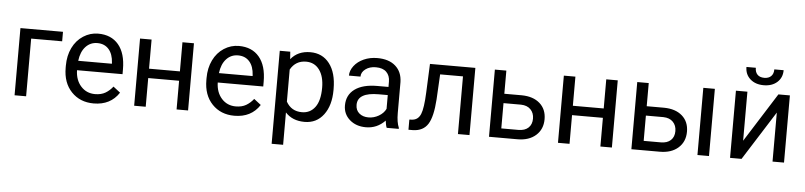

<svg xmlns="http://www.w3.org/2000/svg" viewBox="-50 -1011 6302 1504"><g transform="rotate(5 3101.0 -259.0)"><path d="M409.7 -453.6V-528.3H75.2V0H166V-453.6Z M697.3 9.8C785.8 9.8 852.2 -24.3 896.5 -92.3L841.3 -135.3C824.7 -113.8 805.3 -96.5 783.2 -83.5C761.1 -70.5 734 -64 702.1 -64C657.2 -64 620.2 -80 591.1 -112.1C561.9 -144.1 546.7 -186.2 545.4 -238.3H903.3V-275.9C903.3 -360.2 884.3 -425 846.2 -470.2C808.1 -515.5 754.7 -538.1 686 -538.1C644 -538.1 605.1 -526.4 569.1 -503.2C533.1 -479.9 505.1 -447.7 485.1 -406.5C465.1 -365.3 455.1 -318.5 455.1 -266.1V-249.5C455.1 -170.7 477.5 -107.8 522.5 -60.8C567.4 -13.8 625.7 9.8 697.3 9.8ZM686 -463.9C723.8 -463.9 753.7 -451.3 775.9 -426C798 -400.8 810.4 -365.2 813 -319.3V-312.5H548.3C554.2 -360.4 569.5 -397.5 594.2 -424.1C619 -450.6 649.6 -463.9 686 -463.9Z M1439.5 0V-528.3H1349.1V-299.3H1106.4V-528.3H1015.6V0H1106.4V-225.6H1349.1V0Z M1803.7 9.8C1892.3 9.8 1958.7 -24.3 2002.9 -92.3L1947.8 -135.3C1931.2 -113.8 1911.8 -96.5 1889.6 -83.5C1867.5 -70.5 1840.5 -64 1808.6 -64C1763.7 -64 1726.6 -80 1697.5 -112.1C1668.4 -144.1 1653.2 -186.2 1651.9 -238.3H2009.8V-275.9C2009.8 -360.2 1990.7 -425 1952.6 -470.2C1914.6 -515.5 1861.2 -538.1 1792.5 -538.1C1750.5 -538.1 1711.5 -526.4 1675.5 -503.2C1639.6 -479.9 1611.6 -447.7 1591.6 -406.5C1571.5 -365.3 1561.5 -318.5 1561.5 -266.1V-249.5C1561.5 -170.7 1584 -107.8 1628.9 -60.8C1673.8 -13.8 1732.1 9.8 1803.7 9.8ZM1792.5 -463.9C1830.2 -463.9 1860.2 -451.3 1882.3 -426C1904.5 -400.8 1916.8 -365.2 1919.4 -319.3V-312.5H1654.8C1660.6 -360.4 1675.9 -397.5 1700.7 -424.1C1725.4 -450.6 1756 -463.9 1792.5 -463.9Z M2560.5 -258.3V-266.6C2560.5 -351.9 2542.1 -418.5 2505.1 -466.3C2468.2 -514.2 2418 -538.1 2354.5 -538.1C2289.1 -538.1 2238 -515.3 2201.2 -469.7L2196.8 -528.3H2114.3V203.1H2204.6V-51.3C2241.4 -10.6 2291.8 9.8 2356 9.8C2418.8 9.8 2468.6 -14.8 2505.4 -64C2542.2 -113.1 2560.5 -177.9 2560.5 -258.3ZM2470.2 -268.6C2470.2 -200.8 2457.4 -149.8 2431.9 -115.5C2406.3 -81.1 2371.9 -64 2328.6 -64C2272.9 -64 2231.6 -88.1 2204.6 -136.2V-388.7C2231.9 -437.2 2272.9 -461.4 2327.6 -461.4C2371.9 -461.4 2406.7 -444.2 2432.1 -409.7C2457.5 -375.2 2470.2 -328.1 2470.2 -268.6Z M3001.5 0H3096.2V-7.8C3083.8 -36.5 3077.6 -75 3077.6 -123.5V-366.7C3076.3 -420.1 3058.4 -462 3023.9 -492.4C2989.4 -522.9 2941.7 -538.1 2880.9 -538.1C2842.4 -538.1 2807.2 -530.9 2775.1 -516.6C2743.1 -502.3 2717.7 -482.8 2699 -458.3C2680.3 -433.7 2670.9 -408.2 2670.9 -381.8H2761.7C2761.7 -404.9 2772.6 -424.6 2794.4 -440.9C2816.2 -457.2 2843.3 -465.3 2875.5 -465.3C2912.3 -465.3 2940.1 -456 2959 -437.3C2977.9 -418.5 2987.3 -393.4 2987.3 -361.8V-320.3H2899.4C2823.6 -320.3 2764.7 -305.1 2722.9 -274.7C2681.1 -244.2 2660.2 -201.5 2660.2 -146.5C2660.2 -101.2 2676.8 -63.9 2710.2 -34.4C2743.6 -5 2786.3 9.8 2838.4 9.8C2896.6 9.8 2946.8 -12 2988.8 -55.7C2992 -29 2996.3 -10.4 3001.5 0ZM2851.6 -68.8C2821.9 -68.8 2797.7 -76.8 2778.8 -92.8C2759.9 -108.7 2750.5 -130.9 2750.5 -159.2C2750.5 -224 2805.8 -256.3 2916.5 -256.3H2987.3V-147.9C2975.9 -124.5 2957.5 -105.5 2932.1 -90.8C2906.7 -76.2 2879.9 -68.8 2851.6 -68.8Z M3652.3 -528.3H3295.4L3285.6 -302.2C3282.1 -219.6 3273.9 -162.9 3261.2 -132.3C3248.5 -101.7 3227.5 -84.8 3198.2 -81.5L3172.4 -79.6V0H3208.5C3261.9 -1.6 3300.9 -22 3325.4 -61C3350 -100.1 3365.2 -165 3371.1 -255.9L3381.8 -453.6H3561.5V0H3652.3Z M3896 -346.2V-528.3H3805.7V0H4029.3C4089.8 0 4138 -16 4173.8 -47.9C4209.6 -79.8 4227.5 -122.1 4227.5 -174.8C4227.5 -227.2 4210.1 -268.7 4175.3 -299.3C4140.5 -329.9 4093.1 -345.5 4033.2 -346.2ZM3896 -272.5H4033.7C4066.2 -271.8 4091.6 -262.1 4109.6 -243.4C4127.7 -224.7 4136.7 -200.7 4136.7 -171.4C4136.7 -141.1 4127.4 -117.3 4108.9 -99.9C4090.3 -82.4 4064.1 -73.7 4030.3 -73.7H3896Z M4772 0V-528.3H4681.6V-299.3H4439V-528.3H4348.1V0H4439V-225.6H4681.6V0Z M5015.6 -346.2V-528.3H4925.3V0H5148.9C5209.5 0 5257.6 -16 5293.5 -47.9C5329.3 -79.8 5347.2 -122.1 5347.2 -174.8C5347.2 -227.2 5329.8 -268.7 5294.9 -299.3C5260.1 -329.9 5212.7 -345.5 5152.8 -346.2ZM5535.6 0V-528.3H5444.8V0ZM5015.6 -272.5H5153.3C5185.9 -271.8 5211.2 -262.1 5229.2 -243.4C5247.3 -224.7 5256.3 -200.7 5256.3 -171.4C5256.3 -141.1 5247.1 -117.3 5228.5 -99.9C5210 -82.4 5183.8 -73.7 5149.9 -73.7H5015.6Z M6035.2 -528.3 5791.5 -142.6V-528.3H5701.2V0H5791.5L6035.2 -385.3V0H6125.5V-528.3ZM6059.6 -720.7H5986.3C5986.3 -697.6 5979.9 -679.7 5967 -667C5954.2 -654.3 5936.4 -647.9 5913.6 -647.9C5889.8 -647.9 5871.7 -654.4 5859.4 -667.2C5847 -680.1 5840.8 -697.9 5840.8 -720.7H5767.1C5767.1 -681.6 5780.6 -650.1 5807.6 -626C5834.6 -601.9 5870 -589.8 5913.6 -589.8C5957.2 -589.8 5992.4 -601.8 6019.3 -625.7C6046.1 -649.7 6059.6 -681.3 6059.6 -720.7Z"/></g></svg>

Font: Roboto1
Style: rg
Weight: 400
Designer: Google
Version: Version 2.137; 2017